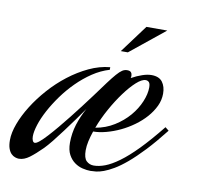

<svg xmlns="http://www.w3.org/2000/svg" viewBox="-163 -574 678 642"><g transform="rotate(10 176.0 -253.0)"><path d="M190.9 -19.5Q208.5 -19.5 229.2 -27.3Q250 -35.2 276.1 -54.2Q302.2 -73.2 334 -105.7Q365.7 -138.2 405.3 -187.5L417.5 -177.7Q383.8 -134.8 355.5 -104.7Q327.1 -74.7 303.7 -54.9Q280.3 -35.2 261.5 -24.2Q242.7 -13.2 228 -7.8Q213.4 -2.4 202.1 -1.2Q190.9 0 183.1 0Q171.4 0 156.7 -3.4Q142.1 -6.8 129.4 -15.9Q116.7 -24.9 108.2 -40.5Q99.6 -56.2 99.6 -81.1Q99.6 -113.3 109.1 -143.6Q118.7 -173.8 134.3 -201.7Q122.1 -184.1 106 -161.9Q89.8 -139.6 73.7 -117.9Q57.6 -96.2 42.7 -77.6Q27.8 -59.1 17.6 -48.8Q-5.9 -25.4 -23.9 -12Q-42 1.5 -59.6 1.5Q-65.4 1.5 -72.5 -1Q-79.6 -3.4 -85.7 -9.5Q-91.8 -15.6 -95.7 -26.6Q-99.6 -37.6 -99.6 -54.7Q-99.6 -80.1 -88.1 -110.8Q-76.7 -141.6 -56.6 -173.6Q-36.6 -205.6 -9.3 -236.3Q18.1 -267.1 50 -291.7Q82 -316.4 117.2 -333Q152.3 -349.6 188.5 -353V-344.2Q158.7 -335.4 131.3 -317.1Q104 -298.8 80.1 -274.9Q56.2 -251 36.6 -223.9Q17.1 -196.8 2.9 -170.4Q-11.2 -144 -18.8 -120.4Q-26.4 -96.7 -26.4 -80.6Q-26.4 -71.8 -23.7 -65.9Q-21 -60.1 -16.1 -60.1Q-10.7 -60.1 -0.2 -68.8Q10.3 -77.6 23.9 -92.5Q37.6 -107.4 53.7 -126.7Q69.8 -146 86.4 -167Q103 -188 119.4 -209.5Q135.7 -231 149.9 -250Q171.4 -279.3 186 -299.1Q200.7 -318.8 211.2 -330.8Q221.7 -342.8 229.5 -347.9Q237.3 -353 246.1 -353Q255.9 -353 259.5 -348.4Q263.2 -343.8 263.2 -336.9Q263.2 -335 262.9 -333.3Q262.7 -331.5 262.2 -329.1Q280.8 -339.4 298.1 -345.2Q315.4 -351.1 329.1 -351.1Q355 -351.1 366.5 -335.7Q377.9 -320.3 377.9 -296.4Q377.9 -274.4 368.2 -253.9Q358.4 -233.4 342.3 -215.1Q326.2 -196.8 304.9 -181.4Q283.7 -166 260.5 -155Q237.3 -144 213.6 -137.7Q189.9 -131.3 169.4 -131.3Q163.1 -112.8 159.4 -96.2Q155.8 -79.6 155.8 -65.4Q155.8 -39.1 166 -29.3Q176.3 -19.5 190.9 -19.5ZM313 -331.1Q299.8 -331.1 281.2 -314.2Q262.7 -297.4 242.9 -270.5Q223.1 -243.7 204.8 -210.7Q186.5 -177.7 174.3 -145Q209 -150.9 237.5 -168.7Q266.1 -186.5 286.4 -210.2Q306.6 -233.9 317.6 -260.3Q328.6 -286.6 328.6 -308.6Q328.6 -321.8 324.2 -326.4Q319.8 -331.1 313 -331.1ZM237.8 -412.1H213.9L284.2 -506.8H355Z"/></g></svg>

Font: Dynalight
Style: Regular
Weight: 400
Version: Version 1.000